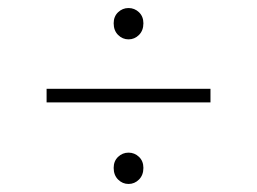

<svg xmlns="http://www.w3.org/2000/svg" viewBox="-20 -568 640 478"><path d="M300 -470Q285 -470 274 -481Q263 -492 263 -510Q263 -527 274 -537.5Q285 -548 300 -548Q315 -548 326 -537.5Q337 -527 337 -510Q337 -492 326 -481Q315 -470 300 -470ZM300 -110Q285 -110 274 -121Q263 -132 263 -150Q263 -167 274 -177.5Q285 -188 300 -188Q315 -188 326 -177.5Q337 -167 337 -150Q337 -132 326 -121Q315 -110 300 -110ZM96 -313V-347H504V-313Z"/></svg>

Font: Source Code Pro ExtraLight Light
Style: Italic
Weight: 300
Italic angle: -11°
Monospace: yes
Version: Version 1.016;hotconv 1.0.116;makeotfexe 2.5.65601